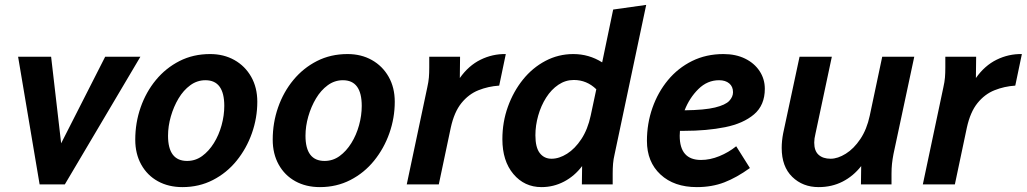

<svg xmlns="http://www.w3.org/2000/svg" viewBox="-20 -754 4198 785"><path d="M54 -522H189L230 -168L410 -522H554L245 0H142Z M533 -183Q533 -252 555 -315Q577 -378 617.5 -427Q658 -476 714 -504.5Q770 -533 839 -533Q895 -533 938.5 -508.5Q982 -484 1007 -440Q1032 -396 1032 -338Q1032 -272 1010 -209.5Q988 -147 947.5 -97Q907 -47 850.5 -18Q794 11 726 11Q669 11 625.5 -13Q582 -37 557.5 -81Q533 -125 533 -183ZM667 -199Q667 -96 745 -96Q779 -96 806.5 -116Q834 -136 854.5 -169Q875 -202 886 -242Q897 -282 897 -321Q897 -426 820 -426Q786 -426 758 -405.5Q730 -385 710 -351.5Q690 -318 678.5 -278Q667 -238 667 -199Z M1095 -183Q1095 -252 1117 -315Q1139 -378 1179.5 -427Q1220 -476 1276 -504.5Q1332 -533 1401 -533Q1457 -533 1500.5 -508.5Q1544 -484 1569 -440Q1594 -396 1594 -338Q1594 -272 1572 -209.5Q1550 -147 1509.5 -97Q1469 -47 1412.5 -18Q1356 11 1288 11Q1231 11 1187.5 -13Q1144 -37 1119.5 -81Q1095 -125 1095 -183ZM1229 -199Q1229 -96 1307 -96Q1341 -96 1368.5 -116Q1396 -136 1416.5 -169Q1437 -202 1448 -242Q1459 -282 1459 -321Q1459 -426 1382 -426Q1348 -426 1320 -405.5Q1292 -385 1272 -351.5Q1252 -318 1240.5 -278Q1229 -238 1229 -199Z M1643 0 1727 -397Q1732 -419 1733.5 -437Q1735 -455 1735 -478V-522H1861L1860 -435Q1896 -486 1945 -510Q1994 -534 2048 -533L2021 -404Q1976 -401 1936 -385Q1896 -369 1866.5 -332.5Q1837 -296 1823 -232L1774 0Z M2034 -185Q2034 -255 2056.5 -317.5Q2079 -380 2118 -428.5Q2157 -477 2210 -505Q2263 -533 2324 -533Q2388 -533 2442 -499L2487 -715L2622 -734L2493 -124Q2488 -103 2486.5 -84.5Q2485 -66 2485 -44V0H2359L2360 -75Q2329 -34 2286 -11.5Q2243 11 2194 11Q2124 11 2079 -42.5Q2034 -96 2034 -185ZM2169 -201Q2169 -151 2187 -128Q2205 -105 2235 -105Q2266 -105 2298.5 -125.5Q2331 -146 2357 -185.5Q2383 -225 2395 -281L2418 -389Q2379 -427 2326 -427Q2292 -427 2263 -407.5Q2234 -388 2213 -355Q2192 -322 2180.5 -281.5Q2169 -241 2169 -201Z M2625 -178Q2625 -249 2647.5 -313Q2670 -377 2711 -426.5Q2752 -476 2809.5 -504.5Q2867 -533 2938 -533Q2988 -533 3026 -514.5Q3064 -496 3085.5 -463.5Q3107 -431 3107 -391Q3107 -324 3063 -286.5Q3019 -249 2944.5 -234Q2870 -219 2776 -219Q2769 -219 2760 -219Q2759 -209 2759 -199Q2759 -100 2846 -100Q2883 -100 2921 -115.5Q2959 -131 2990 -156L3046 -67Q2992 -28 2941.5 -8.5Q2891 11 2829 11Q2736 11 2680.5 -40.5Q2625 -92 2625 -178ZM2920 -426Q2872 -426 2835.5 -390Q2799 -354 2779 -303Q2861 -304 2903.5 -314.5Q2946 -325 2961.5 -341.5Q2977 -358 2977 -377Q2977 -400 2961.5 -413Q2946 -426 2920 -426Z M3176 -149Q3176 -178 3182 -209L3249 -522H3381L3314 -207Q3309 -187 3309 -171Q3309 -137 3327 -121Q3345 -105 3376 -105Q3405 -105 3438 -125.5Q3471 -146 3497.5 -185.5Q3524 -225 3536 -281L3587 -522H3718L3633 -124Q3629 -103 3627 -84.5Q3625 -66 3625 -44V0H3500L3501 -75Q3469 -34 3425 -11.5Q3381 11 3327 11Q3262 11 3219 -31Q3176 -73 3176 -149Z M3753 0 3837 -397Q3842 -419 3843.5 -437Q3845 -455 3845 -478V-522H3971L3970 -435Q4006 -486 4055 -510Q4104 -534 4158 -533L4131 -404Q4086 -401 4046 -385Q4006 -369 3976.5 -332.5Q3947 -296 3933 -232L3884 0Z"/></svg>

Font: Radio Canada SemiBold
Style: Italic
Weight: 600
Italic angle: -12°
Designer: Charles Daoud, Etienne Aubert Bonn, Alexandre Saumier Demers, Jacques Le Bailly
Foundry: Radio-Canada
Version: Version 2.104; ttfautohint (v1.8.4.7-5d5b);gftools[0.9.28.de